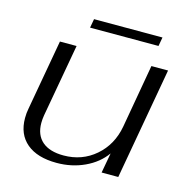

<svg xmlns="http://www.w3.org/2000/svg" viewBox="-96 -711 794 813"><g transform="rotate(15 301.5 -304.5)"><path d="M44 -139Q44 -161 48 -181L103 -490H176L119 -171Q116 -153 116 -137Q116 -84 148.5 -56Q181 -28 242 -28Q323 -28 381.5 -78.5Q440 -129 455 -211L504 -490H577L490 0H417L433 -88Q400 -42 344 -16Q288 10 222 10Q137 10 90.5 -29Q44 -68 44 -139ZM218 -619H518L511 -580H211Z"/></g></svg>

Font: Fahkwang Light
Style: Italic
Weight: 300
Italic angle: -10°
Version: Version 1.000; ttfautohint (v1.6)